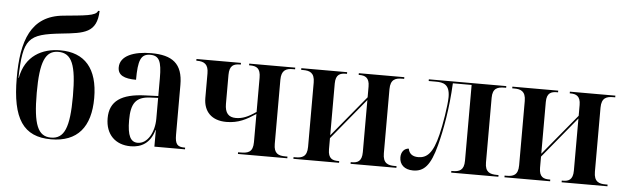

<svg xmlns="http://www.w3.org/2000/svg" viewBox="-49 -944 3683 1131"><g transform="rotate(5 1793.0 -379.0)"><path d="M279 10C436 10 512 -83 512 -254C512 -429 433 -517 289 -517C182 -517 83 -466 59 -334H57C63 -568 90 -595 287 -616C421 -630 494 -638 499 -768H490C481 -737 410 -734 289 -722C97 -704 47 -552 47 -334C47 -91 116 10 279 10ZM278 0C201 0 172 -68 172 -256C172 -439 201 -507 278 -507C358 -507 386 -439 386 -254C386 -68 357 0 278 0Z M750 10C814 10 866 -20 888 -98H890V0H1071V-10H1067C1025 -10 1011 -25 1011 -81V-376C1011 -502 948 -547 824 -547C722 -547 640 -516 640 -447C640 -401 677 -383 748 -383C748 -498 763 -537 819 -537C872 -537 887 -503 887 -406V-299L810 -296C670 -291 601 -245 601 -143C601 -47 660 10 750 10ZM790 -14C748 -14 728 -50 728 -143C728 -241 755 -282 840 -286L887 -288V-165C887 -85 848 -14 790 -14Z M1384 0H1676V-10H1664C1622 -10 1595 -21 1595 -78V-457C1595 -514 1623 -526 1663 -526H1676V-536H1404V-526H1409C1448 -526 1472 -515 1472 -458V-256C1425 -224 1392 -210 1353 -210C1310 -210 1288 -234 1288 -288V-459C1288 -516 1314 -526 1351 -526H1355V-536H1092V-526H1096C1140 -526 1164 -510 1164 -457V-312C1164 -232 1212 -182 1299 -182C1371 -182 1417 -208 1472 -244V-78C1472 -18 1443 -10 1398 -10H1384Z M1712 0H1982V-10H1976C1944 -10 1916 -18 1916 -74V-140L2116 -383V-75C2116 -19 2089 -10 2057 -10H2050V0H2321V-10H2309C2271 -10 2240 -19 2240 -79V-458C2240 -517 2271 -526 2309 -526H2321V-536H2052V-526H2057C2089 -526 2116 -516 2116 -463V-399L1916 -157V-463C1916 -518 1944 -526 1976 -526H1983V-536H1712V-526H1724C1761 -526 1792 -517 1792 -458V-78C1792 -18 1761 -10 1724 -10H1712Z M2420 7C2484 7 2522 -32 2554 -155C2578 -246 2602 -377 2609 -525H2720V-77C2720 -20 2692 -10 2652 -10H2645V0H2924V-10H2914C2874 -10 2844 -20 2844 -77V-460C2844 -517 2874 -526 2915 -526H2924V-536H2466V-526H2508C2552 -526 2591 -518 2591 -442C2591 -393 2571 -273 2557 -218C2530 -106 2495 -74 2443 -74C2409 -74 2389 -90 2384 -119C2359 -118 2339 -97 2339 -64C2339 -21 2369 7 2420 7Z M2960 0H3230V-10H3224C3192 -10 3164 -18 3164 -74V-140L3364 -383V-75C3364 -19 3337 -10 3305 -10H3298V0H3569V-10H3557C3519 -10 3488 -19 3488 -79V-458C3488 -517 3519 -526 3557 -526H3569V-536H3300V-526H3305C3337 -526 3364 -516 3364 -463V-399L3164 -157V-463C3164 -518 3192 -526 3224 -526H3231V-536H2960V-526H2972C3009 -526 3040 -517 3040 -458V-78C3040 -18 3009 -10 2972 -10H2960Z"/></g></svg>

Font: Noto Serif Display SemiCondensed SemiBold
Style: Regular
Weight: 600
Width: 4
Designer: Monotype Design Team
Foundry: Monotype Imaging Inc.
Version: Version 2.009